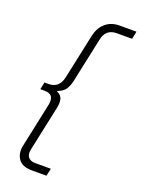

<svg xmlns="http://www.w3.org/2000/svg" viewBox="-184 -906 860 1173"><g transform="rotate(20 245.5 -319.5)"><path d="M180 188Q117 188 92 152Q67 116 78 65L140 -227Q146 -259 134 -277.5Q122 -296 86 -296H59L69 -343H95Q164 -343 180 -416L242 -706Q254 -764 290.5 -795.5Q327 -827 382 -827H491L481 -777H382Q311 -777 296 -706L234 -415Q227 -381 211.5 -357.5Q196 -334 160 -321V-318Q190 -305 195.5 -279.5Q201 -254 193 -220L131 70Q124 103 138.5 121Q153 139 185 139H286L275 188Z"/></g></svg>

Font: Be Vietnam Pro ExtraLight
Style: Italic
Weight: 200
Italic angle: -12°
Designer: Lam Bao, Tony Le, Vietanh Nguyen
Foundry: Yellow Type Foundry
Version: Version 1.002; ttfautohint (v1.8.3)